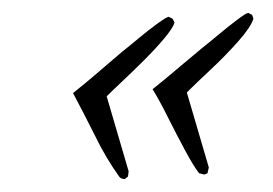

<svg xmlns="http://www.w3.org/2000/svg" viewBox="-20 -378 423 297"><path d="M296 -108 288 -110Q280 -120 266.5 -145Q253 -170 239.5 -197Q226 -224 216 -240Q220 -243 234.5 -255Q249 -267 265.5 -281Q282 -295 293 -304Q302 -311 317.5 -324Q333 -337 347 -347.5Q361 -358 364 -358L370 -355L372 -349Q368 -336 348.5 -314Q329 -292 305.5 -270Q282 -248 269 -235L303 -119L301 -110ZM173 -101Q168 -101 165 -104Q144 -133 127 -168Q110 -202 93 -234Q98 -238 112 -249.5Q126 -261 141.5 -274.5Q157 -288 169 -298Q178 -305 193.5 -318Q209 -331 223.5 -341.5Q238 -352 241 -352L247 -349L250 -343Q247 -334 234 -318.5Q221 -303 203.5 -285.5Q186 -268 170 -253Q154 -238 145 -229L179 -113L178 -105Z"/></svg>

Font: Birthstone Bounce
Style: Regular
Weight: 400
Designer: Robert E. Leuschke
Foundry: Rob Leuschke
Version: Version 1.010; ttfautohint (v1.8.3)